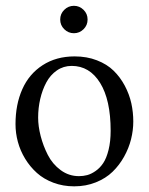

<svg xmlns="http://www.w3.org/2000/svg" viewBox="-20 -639 520 671"><path d="M204.6 -536.9Q190.4 -550.8 190.4 -570.8Q190.4 -590.8 204.6 -604.7Q218.8 -618.7 238.3 -618.7Q257.8 -618.7 272 -604.7Q286.1 -590.8 286.1 -570.8Q286.1 -550.8 272 -536.9Q257.8 -522.9 238.3 -522.9Q218.8 -522.9 204.6 -536.9ZM34.2 -205.1Q34.2 -273.9 57.9 -327.1Q81.5 -380.4 128.9 -411.1Q176.3 -441.9 240.7 -441.9Q283.7 -441.9 318.8 -428.2Q354 -414.6 377.2 -391.8Q400.4 -369.1 416.3 -339.1Q432.1 -309.1 439 -277.8Q445.8 -246.6 445.8 -214.4Q445.8 -183.6 438 -152.3Q430.2 -121.1 413.6 -91.3Q397 -61.5 373.3 -38.6Q349.6 -15.6 314.9 -1.7Q280.3 12.2 239.3 12.2Q200.2 12.2 166.5 -0.5Q132.8 -13.2 108.9 -34.7Q85 -56.2 67.9 -84.2Q50.8 -112.3 42.5 -143.1Q34.2 -173.8 34.2 -205.1ZM230.5 -408.7Q201.7 -408.7 178.7 -392.8Q155.8 -377 141.8 -350.8Q127.9 -324.7 120.6 -293.2Q113.3 -261.7 113.3 -228Q113.3 -197.8 122.1 -163.6Q130.9 -129.4 147.2 -97.4Q163.6 -65.4 192.1 -44.4Q220.7 -23.4 255.9 -23.4Q271 -23.4 284.9 -27.1Q298.8 -30.8 314.2 -41.5Q329.6 -52.2 340.8 -69.1Q352.1 -85.9 359.4 -115.2Q366.7 -144.5 366.7 -182.1Q366.7 -290 329.8 -349.4Q293 -408.7 230.5 -408.7Z"/></svg>

Font: Libertinage
Style: f
Weight: 400
Designer: OSP
Foundry: OSP
Version: Version 1.0; 2008; OFL relea